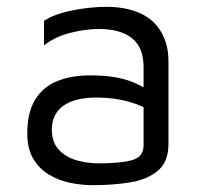

<svg xmlns="http://www.w3.org/2000/svg" viewBox="-20 -528 594 563"><path d="M252 15Q219 15 185.5 8Q152 1 123.5 -16Q95 -33 77.5 -62.5Q60 -92 60 -137Q60 -199 83.5 -236.5Q107 -274 148.5 -290.5Q190 -307 244 -307Q285 -307 315 -302Q345 -297 368.5 -287.5Q392 -278 411 -266L425 -200Q402 -217 358.5 -229.5Q315 -242 263 -242Q200 -242 166 -218Q132 -194 132 -148Q132 -111 152.5 -89Q173 -67 204.5 -58Q236 -49 269 -49Q334 -49 367.5 -58.5Q401 -68 401 -102V-331Q401 -389 367 -416Q333 -443 270 -443Q230 -443 185.5 -431.5Q141 -420 109 -395V-467Q140 -487 192 -497.5Q244 -508 293 -508Q326 -508 354 -501.5Q382 -495 404 -482.5Q426 -470 441.5 -450.5Q457 -431 465.5 -405.5Q474 -380 474 -348V-106Q474 -53 442.5 -27Q411 -1 360.5 7Q310 15 252 15Z"/></svg>

Font: Maven Pro
Style: Regular
Weight: 400
Designer: Joe Prince
Foundry: Joe Prince
Version: Version 2.103